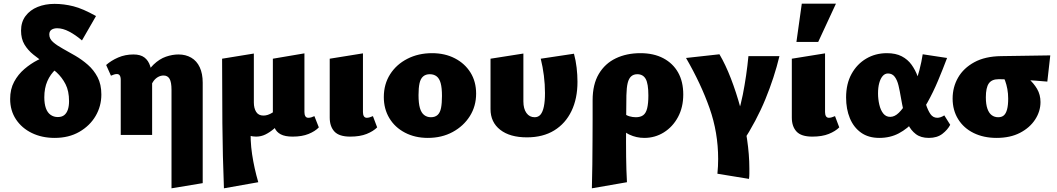

<svg xmlns="http://www.w3.org/2000/svg" viewBox="-20 -731 5723 1040"><path d="M276 16Q207 16 152.5 -10.5Q98 -37 66.5 -84.5Q35 -132 35 -195Q35 -248 56.5 -288Q78 -328 112 -357Q146 -386 183 -405Q220 -424 251.5 -435Q283 -446 299 -450L347 -397Q310 -381 281.5 -355Q253 -329 236.5 -291.5Q220 -254 220 -204Q220 -169 228.5 -145Q237 -121 254 -109Q271 -97 293 -97Q315 -97 328 -107.5Q341 -118 347.5 -137Q354 -156 354 -183Q354 -238 335 -275Q316 -312 286.5 -339Q257 -366 224 -388.5Q191 -411 161 -435Q131 -459 112.5 -490Q94 -521 94 -565Q94 -612 118.5 -644.5Q143 -677 184 -693.5Q225 -710 275 -710Q326 -710 377.5 -697Q429 -684 500 -644L424 -512Q389 -542 354.5 -560Q320 -578 290 -578Q271 -578 259 -570Q247 -562 247 -544Q247 -521 267.5 -503Q288 -485 320 -467.5Q352 -450 388 -429Q424 -408 456 -380Q488 -352 508.5 -313Q529 -274 529 -219Q529 -156 498 -103Q467 -50 410 -17Q353 16 276 16Z M909 289V-244Q909 -286 898.5 -304Q888 -322 866 -322Q851 -322 837 -314.5Q823 -307 812 -292.5Q801 -278 794 -258L752 -292Q779 -350 811.5 -381Q844 -412 879 -424Q914 -436 947 -436Q986 -436 1016 -418.5Q1046 -401 1062 -366.5Q1078 -332 1078 -283V261ZM634 0V-299Q634 -308 632 -315Q630 -322 625.5 -326Q621 -330 614 -330Q606 -330 598 -327.5Q590 -325 581 -321L555 -379Q582 -403 620 -419.5Q658 -436 703 -436Q741 -436 762.5 -419.5Q784 -403 793.5 -373Q803 -343 804 -300V0Z M1193 289Q1186 114 1184.5 -62Q1183 -238 1183 -413L1355 -441V-176Q1355 -145 1367.5 -125Q1380 -105 1407 -105Q1419 -105 1431 -109Q1443 -113 1455 -120.5Q1467 -128 1475 -138L1510 -78Q1487 -53 1464 -33.5Q1441 -14 1417.5 -2.5Q1394 9 1367 9Q1349 9 1331.5 4Q1314 -1 1298 -12L1339 -48Q1334 28 1345.5 104.5Q1357 181 1379 256ZM1565 9Q1524 9 1500.5 -3.5Q1477 -16 1467.5 -39Q1458 -62 1458 -94V-413L1629 -442V-124Q1629 -110 1634 -101.5Q1639 -93 1650 -93Q1658 -93 1666.5 -95.5Q1675 -98 1683 -102L1707 -41Q1687 -20 1651.5 -5.5Q1616 9 1565 9Z M1877 9Q1817 9 1791.5 -18.5Q1766 -46 1766 -94V-413L1946 -442V-124Q1946 -110 1951 -101.5Q1956 -93 1967 -93Q1974 -93 1982.5 -95.5Q1991 -98 2000 -102L2023 -41Q2002 -20 1966 -5.5Q1930 9 1877 9Z M2297 16Q2228 16 2173.5 -12.5Q2119 -41 2089 -91Q2059 -141 2059 -205Q2059 -275 2093 -328.5Q2127 -382 2186.5 -412.5Q2246 -443 2320 -443Q2390 -443 2444 -415Q2498 -387 2528.5 -338Q2559 -289 2559 -224Q2559 -156 2525 -102Q2491 -48 2432 -16Q2373 16 2297 16ZM2314 -96Q2337 -96 2350.5 -108.5Q2364 -121 2369 -146.5Q2374 -172 2374 -211Q2374 -255 2367 -280.5Q2360 -306 2345 -317.5Q2330 -329 2308 -329Q2286 -329 2272 -317Q2258 -305 2252.5 -280Q2247 -255 2247 -216Q2247 -172 2254.5 -146Q2262 -120 2277.5 -108Q2293 -96 2314 -96Z M2834 13Q2742 13 2689.5 -28Q2637 -69 2637 -140V-413L2815 -441V-182Q2815 -142 2831.5 -119Q2848 -96 2876 -96Q2896 -96 2908 -110.5Q2920 -125 2926 -154Q2932 -183 2932 -227Q2932 -274 2926 -321.5Q2920 -369 2909 -413L3089 -440Q3099 -403 3103.5 -364Q3108 -325 3108 -288Q3108 -197 3075.5 -129.5Q3043 -62 2982 -24.5Q2921 13 2834 13Z M3186 289Q3188 226 3188.5 160Q3189 94 3189.5 31Q3190 -32 3190 -88Q3190 -144 3190 -188Q3190 -274 3223.5 -330.5Q3257 -387 3315.5 -415Q3374 -443 3449 -443Q3521 -443 3573 -415.5Q3625 -388 3653 -338.5Q3681 -289 3681 -219Q3681 -150 3652.5 -97Q3624 -44 3576 -14Q3528 16 3470 16Q3427 16 3389 -2Q3351 -20 3337 -54L3359 -118Q3372 -106 3389.5 -101Q3407 -96 3424 -96Q3449 -96 3464 -107Q3479 -118 3485.5 -144.5Q3492 -171 3492 -214Q3492 -278 3477.5 -303.5Q3463 -329 3432 -329Q3412 -329 3399 -317.5Q3386 -306 3380 -281.5Q3374 -257 3373 -215Q3372 -131 3371.5 -70Q3371 -9 3371 36.5Q3371 82 3371.5 118.5Q3372 155 3373 187.5Q3374 220 3376 256Z M4037 238 3866 210Q3868 189 3869 169.5Q3870 150 3870 130Q3870 -13 3823.5 -145Q3777 -277 3696 -417L3877 -437Q3910 -381 3939 -306Q3968 -231 3991 -146.5Q4014 -62 4026.5 22.5Q4039 107 4039 181Q4039 195 4039 209.5Q4039 224 4037 238ZM4034 -427H4202Q4174 -311 4126 -194Q4078 -77 4002 40L3939 -9Q3983 -114 4003.5 -218Q4024 -322 4034 -427Z M4380 9Q4320 9 4294.5 -18.5Q4269 -46 4269 -94V-413L4449 -442V-124Q4449 -110 4454 -101.5Q4459 -93 4470 -93Q4477 -93 4485.5 -95.5Q4494 -98 4503 -102L4526 -41Q4505 -20 4469 -5.5Q4433 9 4380 9ZM4294 -504 4323 -711H4508L4412 -504Z M4743 16Q4684 16 4644 -12.5Q4604 -41 4583.5 -90.5Q4563 -140 4563 -203Q4563 -277 4592.5 -330.5Q4622 -384 4672 -413.5Q4722 -443 4784 -443Q4832 -443 4864.5 -426Q4897 -409 4917.5 -380.5Q4938 -352 4951 -316.5Q4964 -281 4973 -246Q4984 -202 4995 -167.5Q5006 -133 5020 -113Q5034 -93 5057 -93Q5065 -93 5074.5 -96Q5084 -99 5095 -106L5127 -55Q5113 -28 5084.5 -6Q5056 16 5011 16Q4968 16 4941 -4.5Q4914 -25 4898.5 -57.5Q4883 -90 4874.5 -128.5Q4866 -167 4860 -202Q4854 -238 4847 -267.5Q4840 -297 4826.5 -315Q4813 -333 4790 -333Q4773 -333 4761 -319Q4749 -305 4742.5 -281Q4736 -257 4736 -225Q4736 -194 4743 -164Q4750 -134 4764.5 -116Q4779 -98 4802 -98Q4826 -98 4848.5 -120Q4871 -142 4892 -178Q4913 -214 4930.5 -259Q4948 -304 4960 -350.5Q4972 -397 4978 -437L5110 -417Q5087 -356 5061 -294Q5035 -232 5004 -176.5Q4973 -121 4934.5 -77.5Q4896 -34 4849 -9Q4802 16 4743 16Z M5378 16Q5308 16 5254 -10.5Q5200 -37 5170 -85.5Q5140 -134 5140 -197Q5140 -259 5169.5 -310.5Q5199 -362 5257.5 -394Q5316 -426 5403 -427L5669 -431L5653 -289Q5586 -295 5521 -298.5Q5456 -302 5389 -302Q5352 -302 5336 -279Q5320 -256 5320 -204Q5320 -166 5328.5 -142Q5337 -118 5352 -107Q5367 -96 5387 -96Q5406 -96 5417.5 -106Q5429 -116 5435 -138.5Q5441 -161 5441 -197Q5441 -224 5436.5 -248.5Q5432 -273 5424.5 -293.5Q5417 -314 5407 -326L5484 -355Q5519 -333 5549 -307Q5579 -281 5597.5 -249.5Q5616 -218 5616 -178Q5616 -128 5587 -83.5Q5558 -39 5505 -11.5Q5452 16 5378 16Z"/></svg>

Font: Ysabeau Office Black
Style: Regular
Weight: 900
Designer: Christian Thalmann (Catharsis Fonts)
Version: Version 2.001;gftools[0.9.30]; featfreeze: tnum,lnum,ss02